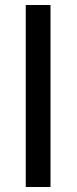

<svg xmlns="http://www.w3.org/2000/svg" viewBox="-20 -748 307 768"><path d="M182 0H83V-728H182Z"/></svg>

Font: Myanmar Chatu
Style: Regular
Weight: 400
Designer: Danh Hong
Foundry: Google Inc.
Version: Version 2.00 November 20, 2015